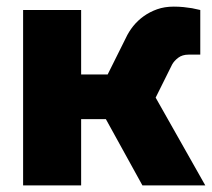

<svg xmlns="http://www.w3.org/2000/svg" viewBox="-20 -560 640 580"><path d="M49.8 0V-529.8H225.1V-335H305.2L359.9 -444.8Q368.7 -463.9 382.3 -481Q396 -498 414.1 -511Q432.1 -523.9 454.6 -532Q477.1 -540 504.9 -540Q520 -540 534.4 -538.6Q548.8 -537.1 560.1 -535.2L585 -529.8V-395H549.8Q530.8 -395 518.3 -385.5Q505.9 -376 500 -365.2L450.2 -265.1L600.1 0H410.2L299.8 -200.2H225.1V0Z"/></svg>

Font: Russo One
Style: Regular
Weight: 400
Designer: Jovanny lemonad
Foundry: Jovanny Lemonad
Version: Version 1.000